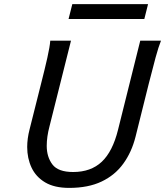

<svg xmlns="http://www.w3.org/2000/svg" viewBox="-20 -895 797 927"><path d="M657.2 -698.7H757.3Q745.6 -669.9 731.2 -617.4Q716.8 -564.9 698.2 -490.7L634.3 -234.4Q615.7 -160.6 575.4 -105Q535.2 -49.3 470.7 -18.6Q406.2 12.2 314 12.2Q242.7 12.2 198 -14.4Q153.3 -41 132.3 -85.9Q111.3 -130.9 111.3 -185.1Q111.3 -225.6 122.6 -269.5L178.2 -490.7Q196.3 -561.5 208.5 -615.7Q220.7 -669.9 222.7 -698.7H322.8L218.8 -284.2Q212.4 -260.3 209 -236.6Q205.6 -212.9 205.6 -190.9Q205.6 -137.2 233.2 -100.8Q260.7 -64.5 333 -64.5Q418.9 -64.5 471.4 -114Q523.9 -163.6 549.8 -268.1ZM311 -803.2 329.1 -875H694.8L676.8 -803.2Z"/></svg>

Font: Andika
Style: Italic
Weight: 400
Italic angle: -14°
Designer: Victor Gaultney, Annie Olsen, Julie Remington, Don Collingsworth, Eric Hays, Becca Hirsbrunner
Foundry: SIL International
Version: Version 6.101